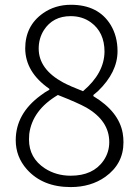

<svg xmlns="http://www.w3.org/2000/svg" viewBox="-20 -759 574 792"><path d="M271.5 12.7Q156.2 12.7 90.8 -60.5Q44.9 -112.3 44.9 -180.7Q44.9 -290 147.5 -365.2Q165 -378.9 183.6 -388.7V-392.6Q85 -460.9 84 -558.6Q84 -652.3 157.2 -704.1Q207 -739.3 272.5 -739.3Q385.7 -739.3 436.5 -656.2Q464.8 -609.4 464.8 -547.9Q464.8 -460.9 383.8 -382.8Q374 -374 365.2 -367.2V-362.3Q470.7 -298.8 486.3 -209Q489.3 -191.4 489.3 -171.9Q489.3 -83 414.1 -29.3Q354.5 12.7 271.5 12.7ZM322.3 -382.8Q410.2 -457 411.1 -545.9Q411.1 -626 354.5 -667Q319.3 -692.4 271.5 -692.4Q198.2 -692.4 161.1 -634.8Q139.6 -600.6 139.6 -558.6Q139.6 -473.6 240.2 -418.9Q269.5 -403.3 322.3 -382.8ZM271.5 -34.2Q364.3 -34.2 407.2 -96.7Q430.7 -130.9 430.7 -172.9Q430.7 -260.7 335.9 -315.4Q300.8 -335 218.8 -367.2Q113.3 -304.7 100.6 -206.1Q99.6 -194.3 99.6 -183.6Q99.6 -107.4 165 -64.5Q211.9 -34.2 271.5 -34.2Z"/></svg>

Font: Taipei Sans TC Beta Light
Style: Regular
Weight: 300
Designer: JT Foundry
Foundry: JT Foundry
Version: Version 1.000